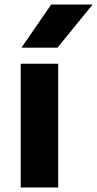

<svg xmlns="http://www.w3.org/2000/svg" viewBox="-20 -828 429 848"><path d="M71.5 0V-546.5H237V0ZM75 -617.5 206 -808H389L234 -617.5Z"/></svg>

Font: Encode Sans Expanded
Style: Bold
Weight: 700
Width: 7
Designer: Multiple Designers
Foundry: Impallari Type
Version: Version 3.000; ttfautohint (v1.8.3) -l 8 -r 50 -G 200 -x 14 